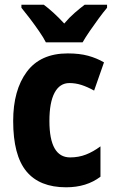

<svg xmlns="http://www.w3.org/2000/svg" viewBox="-20 -786 487 816"><path d="M261 10Q148 10 92 -58Q36 -126 36 -272Q36 -403 94 -481Q152 -559 268 -559Q318 -559 354.5 -549Q391 -539 422 -521L380 -401Q351 -417 326 -425Q301 -433 275 -433Q234 -433 212 -392Q190 -351 190 -272Q190 -117 278 -117Q314 -117 345 -129Q376 -141 407 -164V-35Q348 10 261 10ZM175 -606Q165 -626 146 -653.5Q127 -681 106.5 -708Q86 -735 71 -753V-766H166Q185 -752 207.5 -731.5Q230 -711 253 -686Q275 -712 297.5 -731.5Q320 -751 340 -766H435V-753Q419 -734 399.5 -707.5Q380 -681 361.5 -654Q343 -627 331 -606Z"/></svg>

Font: Noto Sans Sinhala Condensed ExtraBold
Style: Regular
Weight: 800
Width: 3
Designer: Jelle Bosma - Monotype Design Team
Foundry: Monotype Imaging Inc.
Version: Version 2.006; ttfautohint (v1.8.4.7-5d5b)